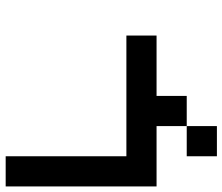

<svg xmlns="http://www.w3.org/2000/svg" viewBox="-76 -520 818 707"><g transform="rotate(-90 333.5 -167.0)"><path d="M222.2 0H0V-555.6H111.1V-111.1H555.6V0H333.3V111.1H222.2ZM222.2 222.2H111.1V111.1H222.2Z"/></g></svg>

Font: Pixeloid Mono
Style: Regular
Weight: 400
Monospace: yes
Designer: GGBotNet
Foundry: GGBotNet
Version: 0.5